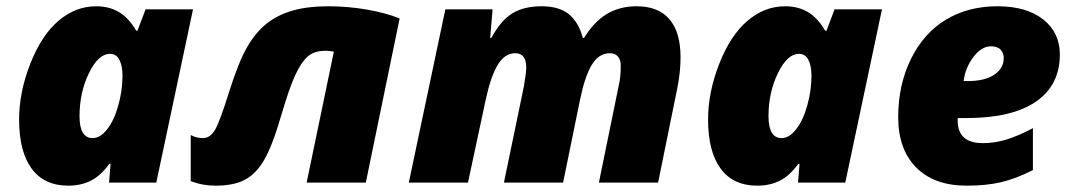

<svg xmlns="http://www.w3.org/2000/svg" viewBox="-20 -583 3426 613"><path d="M275.9 -142.1Q300.3 -142.1 322.5 -170.7Q344.7 -199.2 357.9 -247.1Q371.1 -294.9 371.1 -340.8Q371.1 -372.6 361.3 -391.8Q351.6 -411.1 331.1 -411.1Q293.9 -411.1 263.9 -349.4Q233.9 -287.6 233.9 -211.9Q233.9 -142.1 275.9 -142.1ZM479 0H328.1L333 -60.1H329.1Q301.8 -22 270 -6.1Q238.3 9.8 198.2 9.8Q121.1 9.8 81.1 -44.7Q41 -99.1 41 -201.2Q41 -288.6 76.7 -379.4Q112.3 -470.2 166.7 -516.6Q221.2 -563 287.1 -563Q328.1 -563 359.4 -544.7Q390.6 -526.4 415 -484.9H418.9L444.8 -553.2H596.2Z M1147.9 0H959L1045.9 -418Q1032.7 -420.9 1019 -420.9Q983.4 -420.9 962.4 -402.6Q941.4 -384.3 922.1 -342Q902.8 -299.8 878.9 -217.8Q849.6 -117.2 823.7 -72.8Q797.9 -28.3 762.2 -9.3Q726.6 9.8 668 9.8Q626 9.8 588.9 -4.9V-151.9Q606.9 -142.1 627.9 -142.1Q650.4 -142.1 665.8 -167.2Q681.2 -192.4 711.9 -291Q741.7 -385.3 769 -432.6Q796.4 -480 831.5 -507.8Q866.7 -535.6 914.6 -549.3Q962.4 -563 1027.8 -563Q1091.3 -563 1152.6 -552.2Q1213.9 -541.5 1255.9 -523.9Z M1588.9 0 1652.8 -308.1Q1660.2 -352.1 1660.2 -367.2Q1660.2 -413.1 1625 -413.1Q1591.8 -413.1 1569.6 -376.7Q1547.4 -340.3 1531.7 -269L1474.1 0H1285.2L1401.9 -553.2H1552.7L1544.9 -461.9H1548.8Q1578.6 -517.6 1615.7 -540.3Q1652.8 -563 1709 -563Q1766.1 -563 1797.1 -536.9Q1828.1 -510.7 1840.8 -461.9H1844.7Q1876.5 -513.7 1917.5 -538.3Q1958.5 -563 2012.7 -563Q2081.5 -563 2117.2 -521.7Q2152.8 -480.5 2152.8 -399.9Q2152.8 -352.5 2142.1 -299.8L2081.1 0H1892.1L1955.1 -308.1Q1961.9 -335.4 1961.9 -373Q1961.9 -392.6 1952.6 -402.8Q1943.4 -413.1 1927.7 -413.1Q1891.6 -413.1 1869.4 -376Q1847.2 -338.9 1832 -265.1L1777.8 0Z M2475.6 -142.1Q2500 -142.1 2522.2 -170.7Q2544.4 -199.2 2557.6 -247.1Q2570.8 -294.9 2570.8 -340.8Q2570.8 -372.6 2561 -391.8Q2551.3 -411.1 2530.8 -411.1Q2493.7 -411.1 2463.6 -349.4Q2433.6 -287.6 2433.6 -211.9Q2433.6 -142.1 2475.6 -142.1ZM2678.7 0H2527.8L2532.7 -60.1H2528.8Q2501.5 -22 2469.7 -6.1Q2438 9.8 2397.9 9.8Q2320.8 9.8 2280.8 -44.7Q2240.7 -99.1 2240.7 -201.2Q2240.7 -288.6 2276.4 -379.4Q2312 -470.2 2366.5 -516.6Q2420.9 -563 2486.8 -563Q2527.8 -563 2559.1 -544.7Q2590.3 -526.4 2614.7 -484.9H2618.7L2644.5 -553.2H2795.9Z M3066.4 9.8Q2962.9 9.8 2905.3 -48.1Q2847.7 -106 2847.7 -209Q2847.7 -312 2888.4 -394.8Q2929.2 -477.5 3000.2 -520.3Q3071.3 -563 3164.6 -563Q3257.3 -563 3310.5 -521Q3363.8 -479 3363.8 -409.2Q3363.8 -311 3287.4 -258.5Q3210.9 -206.1 3066.4 -206.1H3037.6V-198.2Q3037.6 -126 3117.7 -126Q3156.2 -126 3193.4 -137.5Q3230.5 -148.9 3277.8 -173.8V-40Q3223.1 -12.2 3175.8 -1.2Q3128.4 9.8 3066.4 9.8ZM3143.6 -435.1Q3113.8 -435.1 3087.9 -401.1Q3062 -367.2 3056.6 -324.2H3070.8Q3124 -324.2 3154.3 -344.5Q3184.6 -364.7 3184.6 -397.9Q3184.6 -413.6 3174.8 -424.3Q3165 -435.1 3143.6 -435.1Z"/></svg>

Font: Open Sans Extrabold
Style: Italic
Weight: 800
Italic angle: -12°
Foundry: Ascender Corporation
Version: Version 1.10